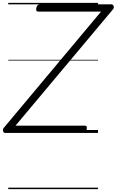

<svg xmlns="http://www.w3.org/2000/svg" viewBox="-57 -918 806 1326"><path d="M-21 0Q-28 0 -32.5 -5.5Q-37 -11 -37 -19.5Q-37 -28 -31 -35L641 -838H207Q198 -838 194.5 -844Q191 -850 194 -864Q197 -876 203 -882Q209 -888 218 -888H712Q724 -888 728 -875.5Q732 -863 722 -852L50 -50H529Q539 -50 541.5 -44Q544 -38 542 -25Q539 -12 533.5 -6Q528 0 518 0ZM0 378H620V388H0ZM0 -20H620V0H0ZM0 -505H620V-500H0ZM0 -898H620V-888H0Z"/></svg>

Font: Playwrite DE SAS Guides
Style: Regular
Weight: 400
Designer: Veronika Burian, José Scaglione
Foundry: TypeTogether
Version: Version 1.003